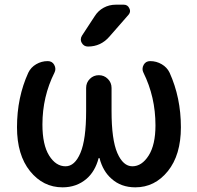

<svg xmlns="http://www.w3.org/2000/svg" viewBox="-20 -803 834 811"><path d="M551.8 -11.7Q491.2 -11.7 451.2 -47.9Q415 -79.1 400.4 -134.8Q399.4 -135.7 398.4 -135.7Q397.5 -135.7 396.5 -134.8Q381.8 -79.1 345.7 -47.9Q303.7 -11.7 244.1 -11.7Q162.1 -11.7 106.9 -80.1Q51.8 -148.4 51.8 -265.6Q51.8 -391.6 99.6 -496.1Q110.4 -518.6 132.8 -531.7Q155.3 -544.9 181.6 -544.9Q200.2 -544.9 209 -529.3Q213.9 -520.5 213.9 -511.7Q213.9 -503.9 210 -496.1Q159.2 -394.5 159.2 -277.3Q159.2 -191.4 187.5 -146Q215.8 -100.6 256.8 -100.6Q295.9 -100.6 319.8 -157.2Q343.8 -213.9 343.8 -334V-431.6Q343.8 -454.1 359.4 -469.7Q375 -485.4 397.5 -485.4Q419.9 -485.4 435.5 -469.7Q451.2 -454.1 451.2 -431.6V-334Q451.2 -212.9 475.6 -156.7Q500 -100.6 539.1 -100.6Q579.1 -100.6 607.9 -146Q636.7 -191.4 636.7 -273.4Q636.7 -393.6 585.9 -496.1Q582 -503.9 582 -511.7Q582 -520.5 586.9 -529.3Q595.7 -544.9 614.3 -544.9Q640.6 -544.9 663.1 -531.7Q685.5 -518.6 696.3 -496.1Q744.1 -390.6 744.1 -265.6Q744.1 -148.4 689 -80.1Q633.8 -11.7 551.8 -11.7ZM502.9 -783.2Q519.5 -783.2 526.4 -767.6Q529.3 -761.7 529.3 -756.8Q529.3 -748 522.5 -740.2L441.4 -647.5Q405.3 -606.4 351.6 -606.4Q334 -606.4 325.2 -622.1Q321.3 -628.9 321.3 -635.7Q321.3 -644.5 326.2 -652.3L379.9 -734.4Q394.5 -757.8 418 -770.5Q441.4 -783.2 468.8 -783.2Z"/></svg>

Font: Gen Jyuu Gothic Medium
Style: Regular
Weight: 500
Designer: [Source Han Sans]
Ryoko NISHIZUKA  (kana & ideographs); Paul D. Hunt (Latin, Greek & Cyrillic); Wenlong ZHANG  (bopomofo
Version: Version 1.002.20150607